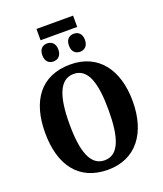

<svg xmlns="http://www.w3.org/2000/svg" viewBox="-180 -1136 1069 1261"><g transform="rotate(-20 354.0 -505.0)"><path d="M228 -941H484V-1020H228ZM260 -781C289 -781 317 -798 317 -844C317 -890 289 -907 260 -907C232 -907 205 -890 205 -844C205 -798 232 -781 260 -781ZM448 -781C474 -781 503 -798 503 -844C503 -890 474 -907 448 -907C418 -907 391 -890 391 -844C391 -798 418 -781 448 -781ZM355 10C551 10 660 -137 660 -358C660 -580 551 -725 356 -725C148 -725 48 -580 48 -359C48 -137 148 10 355 10ZM355 -56C256 -56 218 -168 218 -358C218 -548 256 -659 356 -659C455 -659 491 -548 491 -358C491 -168 455 -56 355 -56Z"/></g></svg>

Font: Noto Serif Condensed ExtraBold
Style: Regular
Weight: 800
Width: 3
Designer: Monotype Design Team
Foundry: Monotype Imaging Inc.
Version: Version 2.013